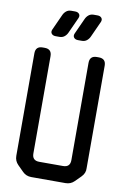

<svg xmlns="http://www.w3.org/2000/svg" viewBox="-102 -998 699 1065"><g transform="rotate(10 248.0 -465.5)"><path d="M103 -12Q123 8 152 8H345Q374 8 394 -12L426 -44Q448 -66 446 -94V-671Q446 -711 406 -711H395Q355 -711 355 -671V-123Q355 -83 315 -83H181Q141 -83 141 -123V-671Q141 -711 101 -711H90Q50 -711 50 -671V-94Q50 -65 70 -45ZM276 -785H297Q314 -785 325.5 -794.5Q337 -804 343 -818L383 -906Q389 -920 381.5 -929.5Q374 -939 358 -939H337Q320 -939 308.5 -929.5Q297 -920 291 -906L251 -818Q245 -804 252.5 -794.5Q260 -785 276 -785ZM150 -785H171Q188 -785 199.5 -794.5Q211 -804 217 -818L257 -906Q263 -920 255.5 -929.5Q248 -939 232 -939H211Q194 -939 182.5 -929.5Q171 -920 165 -906L125 -818Q119 -804 126.5 -794.5Q134 -785 150 -785Z"/></g></svg>

Font: WDXL Lubrifont JP N
Style: Regular
Weight: 400
Designer: [WDXL Lubrifont] Copyright 2020-2022 (c) NightFurySL2001, Skr-ZERO; [ZCOOL QingKe HuangYou] Copyright 2018-2022 (c) The 
Version: Version 2.001;hotconv 1.1.1;makeotfexe 2.6.0